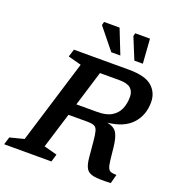

<svg xmlns="http://www.w3.org/2000/svg" viewBox="-184 -1069 1120 1204"><g transform="rotate(20 376.0 -466.5)"><path d="M220.5 -74.5 308 -51 293 0H-22.5L-7 -51L87 -75L258 -632.5L170 -656L186 -707H552.5Q662.5 -707 708 -666.5Q753.5 -626 753.5 -562Q753.5 -475 700 -417.2Q646.5 -359.5 539 -348.5Q586.5 -339.5 604.2 -309.8Q622 -280 628.5 -217.5L637.5 -133.5Q641.5 -100 648.2 -84.2Q655 -68.5 668.5 -64.2Q682 -60 705 -60L689 0Q614.5 4 577 -2.5Q539.5 -9 525 -33.8Q510.5 -58.5 506.5 -109L497.5 -208Q493.5 -254 487 -276Q480.5 -298 464.8 -304.8Q449 -311.5 417.5 -311.5H293.5ZM458 -390Q518 -390 553 -411.8Q588 -433.5 602.8 -469.2Q617.5 -505 617.5 -547.5Q617.5 -585.5 594.5 -605.2Q571.5 -625 520 -625H389.5L317.5 -390ZM472 -772H411.5L298 -912.5L304 -935H407.5ZM622 -772H565.5L507 -915L512 -935H610.5Z"/></g></svg>

Font: Newsreader 6pt Medium
Style: Italic
Weight: 500
Italic angle: -17°
Designer: Hugues Gentile
Foundry: Production Type
Version: Version 1.003; ttfautohint (v1.8.3)